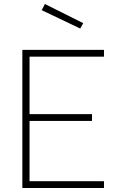

<svg xmlns="http://www.w3.org/2000/svg" viewBox="-20 -942 592 962"><path d="M189 -891 382 -799 397 -826 205 -922ZM501 0V-34H128V-336H441V-370H128V-658H501V-692H92V0Z"/></svg>

Font: RazerF5 Thin
Style: Regular
Weight: 250
Foundry: Razer Inc.
Version: Version 2